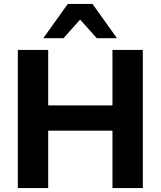

<svg xmlns="http://www.w3.org/2000/svg" viewBox="-20 -960 820 980"><path d="M71 0V-705H226V-422H554V-705H709V0H554V-293H226V0ZM201 -765 326 -940H452L577 -765H474L389 -860L304 -765Z"/></svg>

Font: Nunito Sans ExtraBold
Style: Regular
Weight: 800
Designer: Vernon Adams
Foundry: Vernon Adams
Version: Version 3.101; ttfautohint (v1.8.4.7-5d5b);gftools[0.9.27]